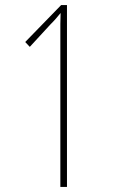

<svg xmlns="http://www.w3.org/2000/svg" viewBox="-20 -734 451 754"><path d="M217 0V-591Q217 -617 217 -640Q217 -663 218 -683Q209 -672 200.5 -662Q192 -652 178 -638L97 -550L79 -569L220 -714H243V0Z"/></svg>

Font: Noto Sans Gurmukhi ExtraCondensed Thin
Style: Regular
Weight: 100
Width: 2
Designer: Jelle Bosma - Monotype Design Team
Foundry: Monotype Imaging Inc.
Version: Version 2.004; ttfautohint (v1.8.4.7-5d5b)